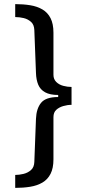

<svg xmlns="http://www.w3.org/2000/svg" viewBox="-20 -755 412 934"><path d="M54 -735Q93 -735 127 -729.5Q161 -724 186.5 -709Q212 -694 226 -666.5Q240 -639 240 -596V-391Q240 -370 253.5 -356.5Q267 -343 287.5 -337.5Q308 -332 328 -332V-245Q308 -245 287.5 -239Q267 -233 253.5 -220.5Q240 -208 240 -185V20Q240 63 226 90.5Q212 118 186.5 133Q161 148 127 153.5Q93 159 54 159V96Q73 96 94 91Q115 86 130.5 72.5Q146 59 147 33L155 -177Q157 -227 180 -255Q203 -283 263 -283V-293Q223 -293 199.5 -306Q176 -319 166 -343Q156 -367 155 -400L147 -609Q146 -635 131 -648.5Q116 -662 95.5 -667Q75 -672 54 -672Z"/></svg>

Font: Archivo SemiBold Medium
Style: Regular
Weight: 500
Version: Version 2.001